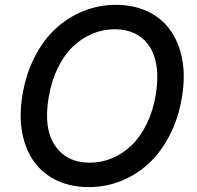

<svg xmlns="http://www.w3.org/2000/svg" viewBox="-20 -757 808 787"><path d="M725.5 -356.5Q711.3 -272 675.6 -202.8Q639.9 -133.5 589.7 -87Q539.4 -40.5 476.4 -15.3Q413.4 9.9 344.1 9.9Q272.4 9.9 215.2 -16.3Q158 -42.6 121.6 -91.6Q85.2 -140.6 71.4 -211.1Q57.5 -281.6 72.4 -370Q86.6 -454.5 122.3 -524Q158 -593.4 208.5 -639.9Q258.9 -686.4 322.3 -711.8Q385.7 -737.2 455.3 -737.2Q526.6 -737.2 583.5 -710.9Q640.3 -684.7 676.5 -635.5Q712.7 -586.3 726.6 -515.6Q740.4 -445 725.5 -356.5ZM618.6 -370Q629.3 -435.4 621.8 -485.3Q614.3 -535.2 591.3 -568.9Q568.2 -602.6 532.3 -619.9Q496.4 -637.1 450.6 -637.1Q402 -637.1 357.8 -618.4Q313.6 -599.8 277.5 -564.8Q241.5 -529.8 215.7 -476.2Q190 -422.6 179.3 -356.5Q158 -230.1 205.6 -160.2Q253.2 -90.2 347.7 -90.2Q396.3 -90.2 440.3 -108.8Q484.4 -127.5 520.2 -162.3Q556.1 -197.1 582 -250.4Q608 -303.6 618.6 -370Z"/></svg>

Font: Karasuma Gothic
Style: Medium Italic
Weight: 500
Italic angle: 9.39998°
Designer: Rasmus Andersson / Ryoko Nishizuka
Foundry: Genbu
Version: Version 1.00